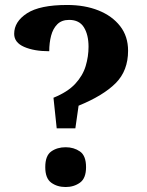

<svg xmlns="http://www.w3.org/2000/svg" viewBox="-20 -744 590 772"><path d="M195 -351Q252 -374 282.5 -407Q313 -440 324.5 -478.5Q336 -517 336 -556Q336 -604 317.5 -634Q299 -664 258 -664Q228 -664 210.5 -646.5Q193 -629 185.5 -600.5Q178 -572 178 -538Q117 -538 77 -555.5Q37 -573 37 -608Q37 -657 88.5 -690.5Q140 -724 250 -724Q321 -724 376 -702Q431 -680 463 -639Q495 -598 495 -540Q495 -460 445.5 -410Q396 -360 296 -319L283 -228H208ZM244 8Q210 8 186 -9.5Q162 -27 162 -72Q162 -118 186 -135Q210 -152 244 -152Q277 -152 301.5 -135Q326 -118 326 -72Q326 -27 301.5 -9.5Q277 8 244 8Z"/></svg>

Font: Noto Serif Vithkuqi
Style: Regular
Weight: 400
Version: Version 1.005